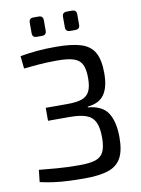

<svg xmlns="http://www.w3.org/2000/svg" viewBox="-95 -934 740 1007"><g transform="rotate(-10 275.0 -431.0)"><path d="M243 -698Q327 -698 376.5 -682.5Q426 -667 448 -628Q470 -589 470 -518Q470 -444 443 -405Q416 -366 354 -360V-356Q431 -349 460.5 -302Q490 -255 490 -172Q490 -101 468 -62Q446 -23 398.5 -7.5Q351 8 273 8Q226 8 185 6Q144 4 107.5 -1Q71 -6 37 -14L44 -78Q83 -74 138.5 -69.5Q194 -65 259 -65Q312 -65 342.5 -74.5Q373 -84 386.5 -110.5Q400 -137 400 -187Q400 -240 386 -269.5Q372 -299 339.5 -311Q307 -323 252 -323H136V-392H252Q301 -392 329 -402Q357 -412 369.5 -437Q382 -462 382 -508Q382 -556 368.5 -581.5Q355 -607 323.5 -616.5Q292 -626 238 -626Q181 -626 136.5 -622Q92 -618 60 -615L53 -682Q99 -690 143 -694Q187 -698 243 -698ZM360 -870Q384 -870 384 -846V-791Q384 -767 360 -767H332Q308 -767 308 -791V-846Q308 -870 332 -870ZM183 -870Q206 -870 206 -846V-791Q206 -767 183 -767H154Q131 -767 131 -791V-846Q131 -870 154 -870Z"/></g></svg>

Font: Exo 2
Style: Regular
Weight: 400
Designer: Natanael Gama
Foundry: Natanael Gama
Version: Version 2.010